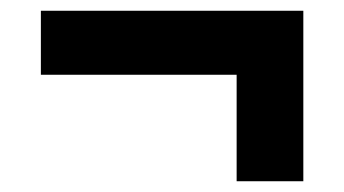

<svg xmlns="http://www.w3.org/2000/svg" viewBox="-20 -466 640 357"><path d="M420 -129V-327H56V-446H544V-129Z"/></svg>

Font: Nunito Sans 10pt Black
Style: Regular
Weight: 900
Designer: Vernon Adams
Foundry: Vernon Adams
Version: Version 3.101;gftools[0.9.27]